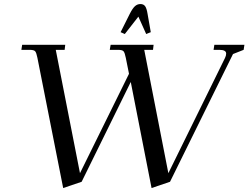

<svg xmlns="http://www.w3.org/2000/svg" viewBox="-20 -926 1242 960"><path d="M86.9 -676.8 90.8 -702.1H306.2L303.2 -676.8H258.8L379.9 -60.1L625 -557.1L608.9 -637.2Q604 -662.1 597.9 -669.4Q591.8 -676.8 569.8 -676.8H528.8L533.2 -702.1H748L745.1 -676.8H701.2L821.8 -60.1L1105 -636.2Q1110.8 -647.9 1110.8 -658.2Q1110.8 -676.8 1076.2 -676.8H1047.9L1051.8 -702.1H1202.1L1198.2 -676.8L1145 -655.8L830.1 -17.1L737.8 14.2L633.8 -516.1L388.2 -17.1L295.9 14.2L167 -637.2Q162.1 -662.1 156 -669.4Q149.9 -676.8 127.9 -676.8ZM583 -765.1 628.9 -856.9Q642.6 -883.8 654.5 -894.8Q666.5 -905.8 682.1 -905.8Q697.8 -905.8 705.6 -895Q713.4 -884.3 717.8 -856.9L733.9 -765.1L710.9 -755.9L671.9 -842.8L604 -755.9Z"/></svg>

Font: Dihjauti
Style: Bold Italic
Weight: 700
Italic angle: -9°
Designer: T. Christopher White
Version: Version 3.0.0